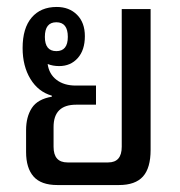

<svg xmlns="http://www.w3.org/2000/svg" viewBox="-20 -532 518 552"><path d="M145 0Q98 0 76.5 -24.5Q55 -49 55 -95V-158Q55 -196 71.5 -221.5Q88 -247 129 -254V-257Q90 -268 67.5 -305Q45 -342 45 -394Q45 -451 71 -481.5Q97 -512 143 -512Q179 -512 201.5 -489.5Q224 -467 224 -428Q224 -388 203.5 -365Q183 -342 150 -342Q132 -342 117 -348Q121 -319 142.5 -302.5Q164 -286 198 -286H256V-231H199Q134 -231 134 -167V-110Q134 -65 174 -65H291Q330 -65 330 -110V-506H413V-101Q413 -49 391 -24.5Q369 0 322 0ZM142 -385Q175 -385 175 -426Q175 -468 142 -468Q109 -468 109 -426Q109 -385 142 -385Z"/></svg>

Font: Noto Sans Thai Looped UI Narrow
Style: Regular
Weight: 400
Width: 4
Designer: Cadson Demak Team
Foundry: Cadson Demak Co., Ltd.
Version: Version 1.000